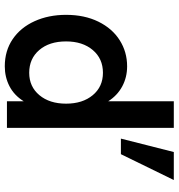

<svg xmlns="http://www.w3.org/2000/svg" viewBox="8 -745 746 802"><g transform="rotate(90 381.0 -344.0)"><path d="M42 -247Q42 -324 70.5 -382Q99 -440 148 -471Q197 -502 257 -502Q303 -502 341 -481.5Q379 -461 403 -423V-697H514V0H403V-70Q378 -30 340 -10.5Q302 9 257 9Q192 9 143.5 -24Q95 -57 68.5 -115.5Q42 -174 42 -247ZM413 -247Q413 -316 377.5 -358.5Q342 -401 284 -401Q225 -401 189 -358.5Q153 -316 153 -247Q153 -177 189 -135Q225 -93 284 -93Q342 -93 377.5 -135.5Q413 -178 413 -247ZM615 -697H732L624 -476H559Z"/></g></svg>

Font: Hanken Grotesk SemiBold
Style: Regular
Weight: 600
Designer: Alfredo Marco Pradil
Foundry: Hanken Design Co.
Version: Version 3.014